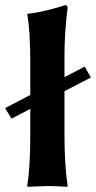

<svg xmlns="http://www.w3.org/2000/svg" viewBox="-31 -718 371 741"><path d="M295.9 -460.9 217.8 -420.4V-500C217.8 -561.2 221.8 -623.9 230 -688C230 -694.8 226.4 -698.2 219.2 -698.2C204.9 -692.7 182.1 -686.1 150.9 -678.5C119.6 -670.8 94.7 -666.3 76.2 -665L74.2 -662.1C82 -619.8 85.9 -557.1 85.9 -474.1V-351.6L-11.2 -300.8L13.2 -259.8L85.9 -297.9V-200.2C85.9 -117.2 82 -50.5 74.2 0L75.2 2.9L151.9 0C174.6 0 200 1 228 2.9L230 0C221.8 -56 217.8 -122.7 217.8 -200.2V-366.2L319.8 -418.9Z"/></svg>

Font: Linux Biolinum G
Style: Bold
Weight: 700
Designer: Philipp H. Poll
Foundry: Philipp H. Poll
Version: Version 1.1.0